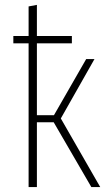

<svg xmlns="http://www.w3.org/2000/svg" viewBox="-20 -760 442 780"><path d="M227.1 -278.8 387.2 0H351.1L198.2 -263.2H129.9V0H96.2V-584H34.2V-613.8H96.2V-733.9L129.9 -740.2V-613.8H272V-584H129.9V-292H199.2L330.1 -520H363.8Z"/></svg>

Font: Fira Sans Compressed UltraLight
Style: Regular
Weight: 200
Width: 1
Designer: Carrois Corporate & Edenspiekermann AG
Foundry: Carrois Corporate GbR & Edenspiekermann AG
Version: Version 4.203;PS 004.203;hotconv 1.0.88;makeotf.lib2.5.64775